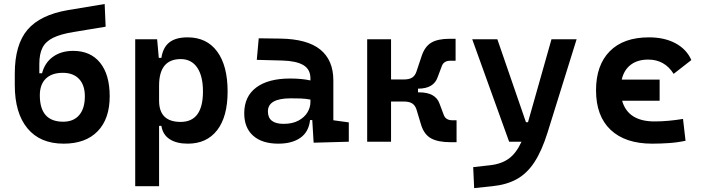

<svg xmlns="http://www.w3.org/2000/svg" viewBox="-20 -716 3556 970"><path d="M301.8 9.8Q182.6 9.8 118.7 -67.6Q54.7 -145 54.7 -286.1V-343.8Q54.7 -490.2 118.9 -565.7Q183.1 -641.1 323.7 -665L508.8 -695.8L513.7 -581.1L350.6 -554.2Q285.6 -543.5 248 -524.9Q210.4 -506.3 194.6 -474.9Q178.7 -443.4 178.7 -393.6V-345.7H192.4Q206.5 -399.9 248 -429.4Q289.6 -459 349.6 -459Q437.5 -459 485.8 -398.9Q534.2 -338.9 534.2 -229.5Q534.2 -115.7 473.4 -53Q412.6 9.8 301.8 9.8ZM299.3 -101.1Q351.6 -101.1 380.1 -134.5Q408.7 -168 408.7 -229.5Q408.7 -286.1 379.4 -317.1Q350.1 -348.1 297.4 -348.1Q241.7 -348.1 211.4 -318.6Q181.2 -289.1 181.2 -234.4Q181.2 -101.1 299.3 -101.1Z M663.1 224.6V-517.6H773.9L782.2 -423.8H795.4Q803.2 -476.1 835.4 -501.7Q867.7 -527.3 927.7 -527.3Q1024.4 -527.3 1077.1 -455.8Q1129.9 -384.3 1129.9 -253.9Q1129.9 -126.5 1077.1 -58.3Q1024.4 9.8 928.7 9.8Q872.1 9.8 837.2 -12.9Q802.2 -35.6 795.4 -80.1H783.7V224.6ZM893.1 -417.5Q783.7 -417.5 783.7 -283.7V-207.5Q783.7 -100.1 892.6 -100.1Q1005.4 -100.1 1005.4 -253.9Q1005.4 -332 976.1 -374.8Q946.8 -417.5 893.1 -417.5Z M1386.2 9.8Q1304.2 9.8 1259 -30.3Q1213.9 -70.3 1213.9 -143.6Q1213.9 -228.5 1274.4 -273.9Q1335 -319.3 1445.8 -319.3Q1504.4 -319.3 1548.3 -309.6V-320.3Q1548.3 -365.7 1512.7 -387Q1477.1 -408.2 1406.2 -410.2L1277.3 -413.6L1287.1 -522.5L1396.5 -521Q1532.2 -519 1598.1 -465.6Q1664.1 -412.1 1664.1 -309.6V-108.4L1742.2 -97.7V0L1564.5 4.9L1557.6 -109.4H1546.4Q1540 -49.8 1497.8 -20Q1455.6 9.8 1386.2 9.8ZM1412.6 -90.3Q1457.5 -90.3 1487.8 -106.7Q1518.1 -123 1533.2 -148.2Q1548.3 -173.3 1548.3 -200.2V-212.9Q1522 -217.8 1498.3 -218.5Q1474.6 -219.2 1448.7 -219.2Q1333.5 -219.2 1333.5 -153.3Q1333.5 -90.3 1412.6 -90.3Z M1835 0V-517.6H1955.6V-314.5H2019.5Q2048.3 -314.5 2063 -324.5Q2077.6 -334.5 2084 -354.5L2110.4 -433.6Q2126.5 -481.4 2159.2 -500.7Q2191.9 -520 2251 -520H2281.7V-409.2H2255.9Q2222.2 -409.2 2212.4 -382.8L2190.9 -325.7Q2170.9 -268.1 2092.3 -268.1H2091.8V-249.5H2097.2Q2180.7 -249.5 2200.7 -191.9L2222.2 -134.8Q2231.9 -108.4 2265.6 -108.4H2286.6V2.4H2255.9Q2193.4 2.4 2158.2 -16.8Q2123 -36.1 2107.9 -84L2084 -163.1Q2077.6 -183.1 2063 -193.1Q2048.3 -203.1 2019.5 -203.1H1955.6V0Z M2552.2 0 2365.7 -517.6H2492.7L2637.2 -98.6H2647.5L2766.1 -517.6H2893.1L2746.1 -45.9Q2716.8 47.4 2679.4 104Q2642.1 160.6 2590.8 189Q2539.6 217.3 2468.3 224.6L2375.5 234.4L2370.6 128.4L2456.5 118.7Q2513.7 112.3 2551 85Q2588.4 57.6 2614.7 0Z M3274.9 9.8Q3139.2 9.8 3065.2 -59.8Q2991.2 -129.4 2991.2 -259.8Q2991.2 -386.7 3060.5 -457Q3129.9 -527.3 3258.8 -527.3Q3336.9 -527.3 3392.8 -497.3Q3448.7 -467.3 3472.7 -412.6L3383.3 -342.8Q3337.9 -415 3254.9 -415Q3201.2 -415 3166.7 -388.9Q3132.3 -362.8 3121.1 -314H3312.5V-207H3123Q3152.8 -102.5 3286.6 -102.5Q3323.2 -102.5 3359.6 -106Q3396 -109.4 3430.7 -115.2L3443.4 -4.9Q3402.8 3.9 3359.6 6.8Q3316.4 9.8 3274.9 9.8Z"/></svg>

Font: Caskaydia Cove SemiBold
Style: Regular
Weight: 600
Monospace: yes
Designer: Aaron Bell
Foundry: Saja Typeworks
Version: Version 4.300; ttfautohint (v1.8.3)